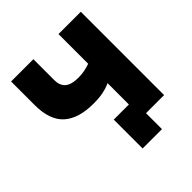

<svg xmlns="http://www.w3.org/2000/svg" viewBox="-223 -865 1157 1157"><g transform="rotate(-45 355.0 -287.0)"><path d="M495 136H330V-110H459V-292Q459 -292 443 -285Q427 -278 394.5 -271Q362 -264 312 -264Q185 -264 120 -322.5Q55 -381 55 -509V-710H245V-531Q245 -485 272 -462Q299 -439 360 -439Q386 -439 411.5 -444Q437 -449 459 -457V-710H649V0H495Z"/></g></svg>

Font: Raleway Black
Style: Regular
Weight: 900
Designer: Matt McInerney, Pablo Impallari, Rodrigo Fuenzalida
Foundry: Matt McInerney, Pablo Impallari, Rodrigo Fuenzalida
Version: Version 4.026